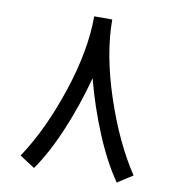

<svg xmlns="http://www.w3.org/2000/svg" viewBox="-75 -698 679 768"><g transform="rotate(10 265.0 -314.5)"><path d="M114.3 4.9 52.7 -34.7Q132.8 -154.8 189.5 -325Q246.1 -495.1 246.1 -634.3H319.3Q319.3 -495.1 375.7 -324.7Q432.1 -154.3 511.7 -34.7L450.2 4.9Q399.4 -67.9 355.7 -172.6Q312 -277.3 282.7 -389.2Q252.9 -277.3 209.2 -172.9Q165.5 -68.4 114.3 4.9Z"/></g></svg>

Font: AzarMehrMonospaced
Style: SansBold
Weight: 1
Designer: Amin Abedi
Version: Version 1.00